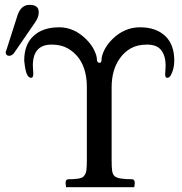

<svg xmlns="http://www.w3.org/2000/svg" viewBox="-20 -782 759 802"><path d="M103.5 -761.7Q141.6 -761.7 141.6 -732.4Q141.6 -731.4 141.6 -728.5Q141.6 -711.9 129.9 -693.4L42 -565.4Q32.2 -548.8 17.6 -548.8Q11.7 -548.8 7.8 -552.7Q4.9 -555.7 3.9 -560.5Q2.9 -565.4 7.8 -576.2L53.7 -719.7Q68.4 -761.7 103.5 -761.7ZM117.2 -507.8 119.1 -474.6Q119.1 -457 110.4 -457Q101.6 -457 95.7 -465.8Q90.8 -473.6 87.9 -485.4Q85 -497.1 83.5 -509.3Q82 -521.5 81.1 -528.3Q81.1 -596.7 120.1 -631.8Q158.2 -668 227.5 -668Q290 -668 340.8 -617.2Q362.3 -595.7 373.5 -572.3Q384.8 -548.8 384.8 -534.2Q384.8 -519.5 396.5 -519.5Q404.3 -519.5 404.3 -534.2Q404.3 -548.8 415.5 -572.3Q426.8 -595.7 448.2 -617.2Q499 -668 564.9 -668Q630.9 -668 669.4 -632.3Q708 -596.7 708 -528.3Q708 -493.2 692.4 -465.8Q686.5 -457 678.2 -457Q669.9 -457 669.9 -471.7L671.9 -507.8Q671.9 -547.9 653.8 -571.8Q635.7 -595.7 594.7 -595.7Q553.7 -595.7 526.4 -580.1Q499 -564.5 480.5 -538.1Q446.3 -490.2 446.3 -417V-113.3Q446.3 -85 448.2 -70.3Q450.2 -53.7 459 -45.9Q472.7 -33.2 533.2 -33.2Q543 -32.2 543 -16.6L541 -1Q541 0 542 0H254.9Q255.9 0 255.9 -1L253.9 -16.6Q253.9 -32.2 263.7 -33.2Q317.4 -33.2 328.1 -43.9Q338.9 -54.7 340.8 -70.3Q342.8 -85.9 342.8 -113.3V-417Q342.8 -534.2 262.7 -580.1Q235.4 -595.7 195.3 -595.7Q117.2 -595.7 117.2 -507.8Z"/></svg>

Font: Menaion Unicode
Style: Regular
Weight: 400
Designer: Aleksandr Andreev
Foundry: Ponomar Technologies, Inc.
Version: 2.0